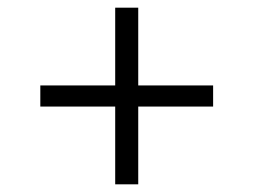

<svg xmlns="http://www.w3.org/2000/svg" viewBox="-20 -573 660 500"><path d="M85 -350.5H535V-295.5H85ZM340 -553V-93H280V-553Z"/></svg>

Font: Monaspace Xenon Var
Style: Regular
Weight: 400
Designer: Riley Cran and the Lettermatic Team
Version: Version 1.000 (Monaspace Xenon Var)